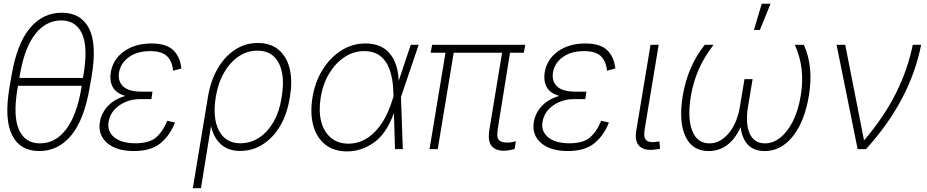

<svg xmlns="http://www.w3.org/2000/svg" viewBox="-20 -780 4850 1004"><path d="M459.5 -383.3 448.7 -321.3Q420.4 -154.8 352.8 -72.5Q285.2 9.8 185.5 9.8Q85.4 9.8 43.5 -73Q1.5 -155.8 29.3 -321.3L40 -383.3Q67.9 -550.3 135.5 -631.8Q203.1 -713.4 302.7 -713.4Q403.8 -713.4 445.6 -631.3Q487.3 -549.3 459.5 -383.3ZM404.8 -315.9 407.2 -331.5H74.2L71.3 -315.9Q47.4 -173.3 79.1 -101.8Q110.8 -30.3 189 -30.3Q270 -30.3 325.4 -103.3Q380.9 -176.3 404.8 -315.9ZM81.1 -372.6H413.6L416.5 -388.7Q440.9 -531.2 409.7 -602.1Q378.4 -672.9 300.3 -673.3Q219.7 -672.9 163.8 -601.1Q107.9 -529.3 84 -388.7Z M680.7 9.8Q587.9 9.8 539.6 -33Q491.2 -75.7 502.4 -142.1Q510.3 -189 543.9 -225.3Q577.6 -261.7 635.3 -278.3Q586.4 -293 569.3 -325.4Q552.2 -357.9 559.1 -400.9Q570.8 -470.2 628.7 -511.5Q686.5 -552.7 772 -552.7Q848.1 -552.7 884.8 -518.8Q921.4 -484.9 928.7 -421.9L885.3 -410.2Q879.9 -461.4 852.3 -487.1Q824.7 -512.7 765.6 -512.7Q698.7 -512.7 655.3 -482.4Q611.8 -452.1 602.5 -401.9Q595.2 -355 624.3 -327.9Q653.3 -300.8 719.7 -300.8H777.3L772.5 -267.6L771.5 -261.7H713.4Q650.9 -261.7 603.8 -228.8Q556.6 -195.8 547.9 -142.6Q539.6 -92.8 577.6 -61.8Q615.7 -30.8 688.5 -30.8Q761.2 -30.8 796.6 -61.8Q832 -92.8 854.5 -148.4L895 -139.6Q869.1 -71.8 819.1 -31Q769 9.8 680.7 9.8Z M988.3 204.1 1067.4 -273.4Q1081.1 -356.9 1117.7 -420.4Q1154.3 -483.9 1208.3 -519.5Q1262.2 -555.2 1327.6 -555.2Q1394 -555.2 1436 -520.5Q1478 -485.8 1493.9 -424.3Q1509.8 -362.8 1497.1 -281.2L1494.6 -265.6Q1481.4 -183.6 1445.1 -121.8Q1408.7 -60.1 1354.7 -25.4Q1300.8 9.3 1235.4 9.3Q1174.3 9.3 1135.7 -25.1Q1097.2 -59.6 1083.5 -120.6L1030.8 204.1ZM1108.4 -273.4 1107.9 -269.5Q1090.8 -163.1 1125 -96.9Q1159.2 -30.8 1237.3 -30.8Q1291 -30.8 1335.7 -60.5Q1380.4 -90.3 1410.6 -143.1Q1440.9 -195.8 1451.7 -265.6L1454.1 -281.2Q1470.7 -385.3 1437.7 -450.2Q1404.8 -515.1 1325.2 -515.1Q1272 -515.1 1227.1 -484.4Q1182.1 -453.6 1151.1 -399.4Q1120.1 -345.2 1108.4 -273.4Z M1795.4 11.7Q1725.6 11.7 1680.4 -24.4Q1635.3 -60.5 1617.9 -124.3Q1600.6 -188 1614.3 -272Q1627.9 -354 1668 -417.2Q1708 -480.5 1765.6 -516.6Q1823.2 -552.7 1890.1 -552.7Q1974.1 -552.7 2017.8 -500.7Q2061.5 -448.7 2064.9 -356.9L2127.9 -545.9H2169.4L2076.7 -272.9L2086.4 0H2045.4L2040 -187H2039.1Q2000 -79.6 1934.3 -33.9Q1868.7 11.7 1795.4 11.7ZM2037.6 -274.9 2037.1 -293.5Q2036.1 -356 2021 -405.5Q2005.9 -455.1 1972.7 -483.9Q1939.5 -512.7 1883.8 -512.7Q1829.1 -512.7 1782 -481.7Q1734.9 -450.7 1701.9 -396.5Q1668.9 -342.3 1657.2 -271.5Q1645.5 -200.2 1659.4 -145.5Q1673.3 -90.8 1710 -59.8Q1746.6 -28.8 1802.2 -28.8Q1876 -28.8 1935.3 -85.7Q1994.6 -142.6 2029.3 -249.5Z M2726.6 -545.9 2719.2 -504.4H2647L2583.5 -109.4Q2575.7 -63 2587.9 -48.8Q2600.1 -34.7 2631.3 -34.7Q2652.3 -34.2 2677.7 -41.5L2670.9 -0.5Q2657.2 2.9 2643.8 5.4Q2630.4 7.8 2614.7 8.3Q2569.3 7.8 2549.3 -18.6Q2529.3 -44.9 2539.6 -105L2605.5 -504.4H2352.5L2269 0H2226.1L2309.6 -504.4H2231.9L2239.7 -545.9Z M2949.7 9.8Q2856.9 9.8 2808.6 -33Q2760.3 -75.7 2771.5 -142.1Q2779.3 -189 2813 -225.3Q2846.7 -261.7 2904.3 -278.3Q2855.5 -293 2838.4 -325.4Q2821.3 -357.9 2828.1 -400.9Q2839.8 -470.2 2897.7 -511.5Q2955.6 -552.7 3041 -552.7Q3117.2 -552.7 3153.8 -518.8Q3190.4 -484.9 3197.8 -421.9L3154.3 -410.2Q3148.9 -461.4 3121.3 -487.1Q3093.8 -512.7 3034.7 -512.7Q2967.8 -512.7 2924.3 -482.4Q2880.9 -452.1 2871.6 -401.9Q2864.3 -355 2893.3 -327.9Q2922.4 -300.8 2988.8 -300.8H3046.4L3041.5 -267.6L3040.5 -261.7H2982.4Q2919.9 -261.7 2872.8 -228.8Q2825.7 -195.8 2816.9 -142.6Q2808.6 -92.8 2846.7 -61.8Q2884.8 -30.8 2957.5 -30.8Q3030.3 -30.8 3065.7 -61.8Q3101.1 -92.8 3123.5 -148.4L3164.1 -139.6Q3138.2 -71.8 3088.1 -31Q3038.1 9.8 2949.7 9.8Z M3404.3 2Q3351.1 9.3 3324.5 -15.1Q3297.9 -39.6 3307.1 -96.7L3381.8 -545.9H3424.3L3351.1 -104Q3343.8 -59.1 3360.6 -45.7Q3377.4 -32.2 3413.6 -38.6Q3423.3 -39.1 3428.2 -40.5L3431.6 -2.4Q3419.9 1 3404.3 2Z M3665.5 -545.9H3711.4Q3661.6 -481 3633.3 -415.8Q3605 -350.6 3592.8 -278.8Q3573.7 -163.1 3599.6 -96.7Q3625.5 -30.3 3689.5 -30.3Q3746.1 -30.3 3790.3 -82.8Q3834.5 -135.3 3849.1 -222.7L3873 -366.2H3915.5L3891.6 -222.7Q3877 -134.3 3899.9 -82.3Q3922.9 -30.3 3980 -30.3Q4022.5 -30.3 4060.5 -60.5Q4098.6 -90.8 4126.5 -146.5Q4154.3 -202.1 4167 -278.8Q4179.2 -350.6 4172.1 -416Q4165 -481.4 4136.2 -545.9H4183.1Q4235.4 -433.1 4209.5 -277.3Q4194.8 -189 4162.1 -124.5Q4129.4 -60.1 4082.8 -25.1Q4036.1 9.8 3979 9.8Q3869.1 9.8 3853 -115.2Q3795.4 9.8 3685.1 9.8Q3599.6 9.8 3564 -67.4Q3528.3 -144.5 3549.8 -277.3Q3575.7 -433.6 3665.5 -545.9ZM3922.4 -623.5 3963.4 -760.3H4009.3L3953.6 -623.5Z M4464.8 0 4354.5 -545.9H4399.9L4497.6 -48.8H4501Q4606 -173.3 4667 -296.6Q4728 -419.9 4752.9 -545.9H4796.9Q4768.1 -400.9 4696.8 -265.1Q4625.5 -129.4 4508.3 0Z"/></svg>

Font: Inter Extra Light
Style: Italic
Weight: 200
Italic angle: -9.39999°
Designer: Rasmus Andersson
Foundry: rsms
Version: Version 4.000;git-3c8e0fc